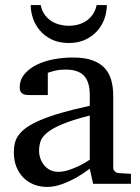

<svg xmlns="http://www.w3.org/2000/svg" viewBox="-20 -719 549 751"><path d="M331.1 -267.1Q263.7 -250 224.1 -233.4Q184.6 -216.8 164.3 -200Q144 -183.1 138.4 -165.8Q132.8 -148.4 132.8 -129.9Q132.8 -114.3 137.9 -99.4Q143.1 -84.5 152.6 -72.8Q162.1 -61 176 -54Q189.9 -46.9 208 -46.9Q228 -46.9 249.8 -54.2Q271.5 -61.5 289.6 -70.3Q310.5 -80.6 331.1 -94.2ZM344.2 0 331.1 -59.1Q304.7 -39.1 276.9 -23.4Q264.6 -16.6 251 -10.3Q237.3 -3.9 222.9 1.2Q208.5 6.3 193.6 9.3Q178.7 12.2 164.1 12.2Q136.7 12.2 113 2.9Q89.4 -6.3 71.8 -23.9Q54.2 -41.5 44.2 -66.4Q34.2 -91.3 34.2 -123Q34.2 -141.6 37.8 -158.2Q41.5 -174.8 52.7 -190.4Q64 -206.1 84.2 -220.5Q104.5 -234.9 137.5 -249Q170.4 -263.2 218 -277.1Q265.6 -291 331.1 -305.2V-348.1Q331.1 -398.4 308.6 -422.6Q286.1 -446.8 237.8 -446.8Q211.4 -446.8 192.9 -441.9Q174.3 -437 167 -434.1V-347.2H94.2Q87.4 -347.2 80.8 -348.1Q74.2 -349.1 68.8 -352.3Q63.5 -355.5 60.3 -361.1Q57.1 -366.7 57.1 -376Q57.1 -406.7 75.7 -429Q94.2 -451.2 124 -465.8Q153.8 -480.5 190.9 -487.3Q228 -494.1 265.1 -494.1Q311.5 -494.1 342 -482.9Q372.6 -471.7 390.4 -451.7Q408.2 -431.6 415.5 -404.3Q422.9 -377 422.9 -344.2V-64Q422.9 -54.7 429 -48.8Q435.1 -43 443.8 -42L492.2 -39.1V0ZM397.9 -699.2Q397.9 -672.9 388.7 -646.2Q379.4 -619.6 360.6 -598.4Q341.8 -577.1 314 -564Q286.1 -550.8 249 -550.8Q211.4 -550.8 183.6 -564Q155.8 -577.1 137.2 -598.4Q118.7 -619.6 109.4 -646.2Q100.1 -672.9 100.1 -699.2H139.2Q143.6 -677.7 154.3 -662.4Q165 -647 180.2 -637.2Q195.3 -627.4 212.9 -622.8Q230.5 -618.2 249 -618.2Q267.6 -618.2 285.2 -622.8Q302.7 -627.4 317.4 -637.2Q332 -647 342.8 -662.4Q353.5 -677.7 357.9 -699.2Z"/></svg>

Font: Charis SIL
Style: Regular
Weight: 400
Foundry: SIL International
Version: Version 4.112